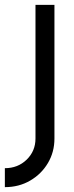

<svg xmlns="http://www.w3.org/2000/svg" viewBox="-60 -520 304 790"><path d="M-40 250V172Q13.5 172 49.8 136.8Q86 101.5 86 50V-500H164V50Q164 105.5 137.2 150.8Q110.5 196 64.2 223Q18 250 -40 250Z"/></svg>

Font: Urbanist
Style: Regular
Weight: 400
Designer: Corey Hu
Foundry: Corey Hu
Version: Version 1.330; ttfautohint (v1.8.4.7-5d5b)